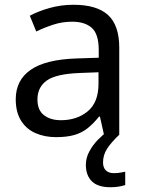

<svg xmlns="http://www.w3.org/2000/svg" viewBox="-20 -565 601 805"><path d="M288 -545Q386 -545 433 -502Q480 -459 480 -365V0H416L399 -76H395Q372 -47 347.5 -27.5Q323 -8 291.5 1Q260 10 215 10Q167 10 128.5 -7Q90 -24 68 -59.5Q46 -95 46 -149Q46 -229 109 -272.5Q172 -316 303 -320L394 -323V-355Q394 -422 365 -448Q336 -474 283 -474Q241 -474 203 -461.5Q165 -449 132 -433L105 -499Q140 -518 188 -531.5Q236 -545 288 -545ZM314 -259Q214 -255 175.5 -227Q137 -199 137 -148Q137 -103 164.5 -82Q192 -61 235 -61Q303 -61 348 -98.5Q393 -136 393 -214V-262ZM412 116Q412 138 424 149.5Q436 161 457 161Q474 161 485.5 158.5Q497 156 505 155V211Q491 215 477 217.5Q463 220 443 220Q390 220 365 195Q340 170 340 126Q340 97 354.5 70Q369 43 390.5 21Q412 -1 432 -15L480 0Q446 32 429 58.5Q412 85 412 116Z"/></svg>

Font: Noto Sans Tamil
Style: Regular
Weight: 400
Designer: Jelle Bosma - Monotype Design Team
Foundry: Monotype Imaging Inc.
Version: Version 2.003